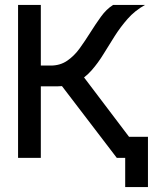

<svg xmlns="http://www.w3.org/2000/svg" viewBox="-20 -638 640 776"><path d="M486 118V0H454V-85H578V118ZM75 -289V-373H185Q223 -373 251.5 -392.5Q280 -412 302 -442.5Q324 -473 345 -506.5Q366 -540 388 -570.5Q410 -601 437 -618H566Q525 -595 496 -562Q467 -529 443.5 -492Q420 -455 398 -419Q376 -383 350 -353.5Q324 -324 290.5 -306.5Q257 -289 211 -289ZM53 0V-618H145V0ZM452 0 193 -339 291 -363 566 0Z"/></svg>

Font: Victor Mono SemiBold
Style: Regular
Weight: 600
Monospace: yes
Designer: Rune Bjørnerås
Version: Version 1.561;gftools[0.9.30]